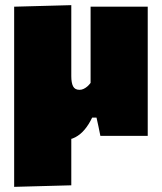

<svg xmlns="http://www.w3.org/2000/svg" viewBox="-20 -528 629 746"><path d="M35 198Q35 146 35 94Q35 42 35 -21V-273Q35 -328 35 -366.2Q35 -404.5 35 -436Q35 -467.5 35 -502L257 -508Q257 -473.5 257 -439.8Q257 -406 257 -372Q257 -338 257 -303V-232Q257 -206 264 -192.5Q271 -179 289 -179Q297.5 -179 305.2 -182.8Q313 -186.5 319.8 -192.5Q326.5 -198.5 332 -206V-303Q332 -355.5 332 -403Q332 -450.5 332 -502H554Q554 -467.5 554 -434Q554 -400.5 554 -361.8Q554 -323 554 -273V-210Q554 -163.5 554 -110.5Q554 -57.5 554 0H370Q366.5 -17.5 362.8 -35.5Q359 -53.5 355 -71H338Q325.5 -44.5 309.2 -25Q293 -5.5 272.8 5.2Q252.5 16 227 16Q205.5 16 186.8 7.8Q168 -0.5 154 -19H257V-8Q257 45 257 92.5Q257 140 257 192Z"/></svg>

Font: Commissioner Thin Black
Style: Regular
Weight: 900
Version: Version 1.000